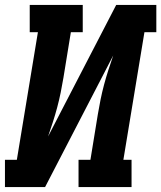

<svg xmlns="http://www.w3.org/2000/svg" viewBox="-21 -755 651 775"><path d="M-1 0V-110H47L132 -625H99V-735H313V-625H265L235 -441Q230 -411 224 -381.5Q218 -352 210 -322Q202 -292 192.5 -262.5Q183 -233 173 -204L448 -735H610V-625H562L477 -110H510V0H296V-110H344L374 -294Q379 -324 385 -353.5Q391 -383 399 -413Q407 -443 416.5 -472.5Q426 -502 436 -531L161 0Z"/></svg>

Font: Iosevka Etoile Extrabold
Style: Italic
Weight: 800
Italic angle: -9°
Designer: Belleve Invis
Foundry: Belleve Invis
Version: Version 22.1.2; ttfautohint (v1.8.4)